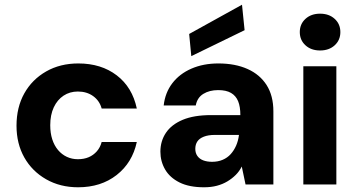

<svg xmlns="http://www.w3.org/2000/svg" viewBox="-20 -782 1514 814"><path d="M311 12Q235 12 175.5 -22Q116 -56 83 -114.5Q50 -173 50 -249Q50 -327 83 -386Q116 -445 175.5 -479Q235 -513 312 -513Q409 -513 475 -462.5Q541 -412 560 -322H411Q402 -355 375 -374.5Q348 -394 310 -394Q276 -394 249.5 -376.5Q223 -359 208 -327Q193 -295 193 -251Q193 -218 201.5 -191.5Q210 -165 226 -146Q242 -127 263.5 -117Q285 -107 310 -107Q336 -107 356 -115.5Q376 -124 390.5 -140.5Q405 -157 411 -180H560Q541 -92 474.5 -40Q408 12 311 12Z M845 12Q782 12 741 -8.5Q700 -29 680 -63.5Q660 -98 660 -139Q660 -184 683.5 -219Q707 -254 754.5 -274Q802 -294 875 -294H999Q999 -330 989.5 -353Q980 -376 959.5 -388Q939 -400 905 -400Q868 -400 842 -384Q816 -368 810 -335H674Q680 -389 710.5 -429Q741 -469 791.5 -491Q842 -513 906 -513Q977 -513 1029.5 -489.5Q1082 -466 1110.5 -421Q1139 -376 1139 -310V0H1021L1005 -76Q995 -56 979.5 -40.5Q964 -25 944 -13Q924 -1 899.5 5.5Q875 12 845 12ZM879 -96Q904 -96 924 -104.5Q944 -113 958 -128.5Q972 -144 981 -164.5Q990 -185 993 -209V-210H891Q863 -210 844 -202.5Q825 -195 816.5 -182Q808 -169 808 -151Q808 -133 817 -120.5Q826 -108 842 -102Q858 -96 879 -96ZM791 -544 782 -638 1006 -762 1017 -654Z M1266 0V-501H1406V0ZM1337 -568Q1299 -568 1275 -590Q1251 -612 1251 -646Q1251 -680 1275 -702Q1299 -724 1337 -724Q1375 -724 1399 -702Q1423 -680 1423 -646Q1423 -612 1399 -590Q1375 -568 1337 -568Z"/></svg>

Font: DM Sans 17pt ExtraBold
Style: Regular
Weight: 800
Version: Version 4.004;gftools[0.9.30]